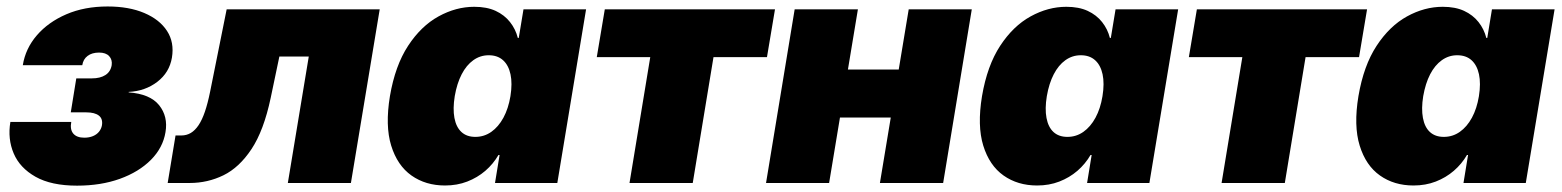

<svg xmlns="http://www.w3.org/2000/svg" viewBox="-20 -568 4849 596"><path d="M219.2 8.3Q139.2 8.3 90.3 -19.3Q41.5 -46.9 22.5 -91.8Q3.4 -136.7 12.2 -189.5H201.2Q196.8 -166 207.5 -153.3Q218.3 -140.6 241.7 -140.6Q256.8 -140.6 268.6 -145.5Q280.3 -150.4 287.4 -159.2Q294.4 -168 296.4 -178.7Q299.8 -199.2 286.9 -209.2Q273.9 -219.2 248 -219.2H199.7L216.8 -324.7H265.1Q291 -324.7 307.1 -335Q323.2 -345.2 326.7 -365.7Q329.1 -382.8 318.8 -393.8Q308.6 -404.8 287.6 -404.8Q265.6 -404.8 252 -394.5Q238.3 -384.3 235.4 -365.7H50.8Q59.1 -417.5 94.5 -458.5Q129.9 -499.5 186 -523.7Q242.2 -547.9 314 -547.9Q380.4 -547.9 428 -527.6Q475.6 -507.3 498.5 -471.9Q521.5 -436.5 513.7 -389.2Q505.9 -342.8 468.3 -314Q430.7 -285.2 379.4 -282.7V-281.2Q445.8 -276.4 473.9 -241.5Q502 -206.5 493.7 -157.7Q485.8 -109.4 448.5 -71.8Q411.1 -34.2 352.1 -12.9Q293 8.3 219.2 8.3Z M500.5 0 524.9 -147.5H543Q559.1 -147.5 572.3 -155.3Q585.4 -163.1 596.4 -179.4Q607.4 -195.8 616.2 -221.7Q625 -247.6 632.3 -283.7L683.6 -539.1H1158.7L1069.3 0H873.5L938.5 -392.6H847.2L820.3 -264.2Q798.8 -162.6 760.7 -105.2Q722.7 -47.9 673.6 -23.9Q624.5 0 569.3 0Z M1361.3 7.8Q1301.3 7.8 1257.3 -23.2Q1213.4 -54.2 1194.3 -116Q1175.3 -177.7 1190.4 -269.5Q1206.5 -364.3 1246.8 -425.8Q1287.1 -487.3 1341.3 -517.1Q1395.5 -546.9 1452.1 -546.9Q1491.2 -546.9 1518.6 -534.2Q1545.9 -521.5 1563.2 -499.5Q1580.6 -477.5 1587.4 -450.2H1590.3L1605 -539.1H1799.3L1710 0H1516.6L1530.8 -86.9H1527.3Q1511.2 -59.1 1486.6 -37.8Q1461.9 -16.6 1430.4 -4.4Q1398.9 7.8 1361.3 7.8ZM1455.6 -143.1Q1482.9 -143.1 1505.1 -158.7Q1527.3 -174.3 1542.7 -202.6Q1558.1 -231 1564.5 -269.5Q1570.8 -309.1 1564.7 -337.4Q1558.6 -365.7 1541.5 -381.1Q1524.4 -396.5 1497.1 -396.5Q1470.7 -396.5 1449.2 -381.1Q1427.7 -365.7 1413.1 -337.4Q1398.4 -309.1 1391.6 -269.5Q1385.3 -230.5 1390.6 -201.9Q1396 -173.3 1412.4 -158.2Q1428.7 -143.1 1455.6 -143.1Z M1934.1 0 1998.5 -390.6H1832.5L1857.4 -539.1H2385.7L2360.8 -390.6H2194.8L2130.4 0Z M2827.6 -352.1 2803.2 -203.1H2529.8L2554.2 -352.1ZM2643.1 -539.1 2553.7 0H2357.9L2446.8 -539.1ZM2996.6 -539.1 2907.7 0H2711.4L2800.8 -539.1Z M3199.2 7.8Q3139.2 7.8 3095.2 -23.2Q3051.3 -54.2 3032.2 -116Q3013.2 -177.7 3028.3 -269.5Q3044.4 -364.3 3084.7 -425.8Q3125 -487.3 3179.2 -517.1Q3233.4 -546.9 3290 -546.9Q3329.1 -546.9 3356.4 -534.2Q3383.8 -521.5 3401.1 -499.5Q3418.5 -477.5 3425.3 -450.2H3428.2L3442.9 -539.1H3637.2L3547.9 0H3354.5L3368.7 -86.9H3365.2Q3349.1 -59.1 3324.5 -37.8Q3299.8 -16.6 3268.3 -4.4Q3236.8 7.8 3199.2 7.8ZM3293.5 -143.1Q3320.8 -143.1 3343 -158.7Q3365.2 -174.3 3380.6 -202.6Q3396 -231 3402.3 -269.5Q3408.7 -309.1 3402.6 -337.4Q3396.5 -365.7 3379.4 -381.1Q3362.3 -396.5 3335 -396.5Q3308.6 -396.5 3287.1 -381.1Q3265.6 -365.7 3251 -337.4Q3236.3 -309.1 3229.5 -269.5Q3223.1 -230.5 3228.5 -201.9Q3233.9 -173.3 3250.2 -158.2Q3266.6 -143.1 3293.5 -143.1Z M3772 0 3836.4 -390.6H3670.4L3695.3 -539.1H4223.6L4198.7 -390.6H4032.7L3968.3 0Z M4367.7 7.8Q4307.6 7.8 4263.7 -23.2Q4219.7 -54.2 4200.7 -116Q4181.6 -177.7 4196.8 -269.5Q4212.9 -364.3 4253.2 -425.8Q4293.5 -487.3 4347.7 -517.1Q4401.9 -546.9 4458.5 -546.9Q4497.6 -546.9 4524.9 -534.2Q4552.2 -521.5 4569.6 -499.5Q4586.9 -477.5 4593.8 -450.2H4596.7L4611.3 -539.1H4805.7L4716.3 0H4522.9L4537.1 -86.9H4533.7Q4517.6 -59.1 4492.9 -37.8Q4468.3 -16.6 4436.8 -4.4Q4405.3 7.8 4367.7 7.8ZM4461.9 -143.1Q4489.3 -143.1 4511.5 -158.7Q4533.7 -174.3 4549.1 -202.6Q4564.5 -231 4570.8 -269.5Q4577.1 -309.1 4571 -337.4Q4564.9 -365.7 4547.9 -381.1Q4530.8 -396.5 4503.4 -396.5Q4477.1 -396.5 4455.6 -381.1Q4434.1 -365.7 4419.4 -337.4Q4404.8 -309.1 4397.9 -269.5Q4391.6 -230.5 4397 -201.9Q4402.3 -173.3 4418.7 -158.2Q4435.1 -143.1 4461.9 -143.1Z"/></svg>

Font: Inter 18pt Black
Style: Italic
Weight: 900
Italic angle: -9.3988°
Designer: Rasmus Andersson
Foundry: rsms
Version: Version 4.001;git-66647c0bb